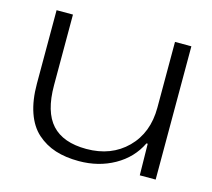

<svg xmlns="http://www.w3.org/2000/svg" viewBox="-82 -619 802 725"><g transform="rotate(15 319.0 -256.5)"><path d="M282.2 7.8Q230.5 7.8 190.2 -5.1Q149.9 -18.1 118.7 -45.9Q87.4 -73.7 70.8 -121.3Q54.2 -168.9 54.2 -233.9V-521H118.2V-245.1Q118.2 -141.1 162.6 -92.5Q207 -43.9 297.9 -43.9Q395 -43.9 456.1 -104.7Q517.1 -165.5 517.1 -264.2V-521H581.1V0H519L517.1 -123H512.2Q482.4 -61.5 420.9 -26.9Q359.4 7.8 282.2 7.8Z"/></g></svg>

Font: Lumene Sans Expanded Light
Style: Regular
Weight: 300
Width: 7
Designer: Deni Anggara
Version: Version 1.003;Glyphs 3.1.2 (3151)